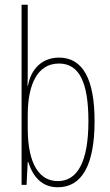

<svg xmlns="http://www.w3.org/2000/svg" viewBox="-20 -780 464 810"><path d="M97 -481V-760H71V0H92L97 -97H99C119 -34 157 10 224 10C325 10 379 -83 379 -269C379 -445 330 -537 229 -537C158 -537 110 -489 98 -418H96C97 -435 97 -459 97 -481ZM229 -512C316 -512 353 -429 353 -269C353 -96 306 -16 224 -16C149 -16 97 -83 97 -239V-294C97 -426 139 -512 229 -512Z"/></svg>

Font: Noto Sans Georgian ExtraCondensed Thin
Style: Regular
Weight: 100
Width: 2
Designer: Monotype Design Team, Akaki Razmadze
Foundry: Google LLC
Version: Version 2.005